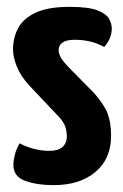

<svg xmlns="http://www.w3.org/2000/svg" viewBox="-20 -530 358 560"><path d="M136 10Q88 10 53.5 -2.5Q19 -15 19 -49Q19 -61 23 -77.5Q27 -94 37 -112Q58 -101 80.5 -95.5Q103 -90 124 -90Q150 -90 162.5 -101.5Q175 -113 175 -132Q175 -143 171.5 -157Q168 -171 153 -188L66 -280Q40 -308 29 -336Q18 -364 18 -386Q18 -421 33.5 -449Q49 -477 85 -493.5Q121 -510 183 -510Q239 -510 265 -499.5Q291 -489 298.5 -474.5Q306 -460 306 -447Q306 -418 284 -393Q264 -404 242.5 -409Q221 -414 198 -414Q174 -414 162.5 -406Q151 -398 151 -384Q151 -376 156 -365Q161 -354 180 -334L254 -259Q284 -225 294 -198.5Q304 -172 304 -134Q304 -67 258.5 -28.5Q213 10 136 10Z"/></svg>

Font: Yanone Kaffeesatz
Style: Bold
Weight: 700
Designer: Yanone (Cyrillic: Daniel Pouzeot, Huerta Tipografica, and Cyreal)
Foundry: Yanone
Version: Version 2.003